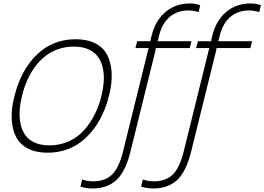

<svg xmlns="http://www.w3.org/2000/svg" viewBox="-20 -865 1515 1100"><path d="M561 -314.9Q572.3 -361.8 574.5 -402.8Q576.7 -443.8 567.9 -480Q559.1 -516.1 539.3 -542.2Q519.5 -568.4 484.9 -583.3Q450.2 -598.1 402.8 -598.1Q355 -598.1 312.7 -583.3Q270.5 -568.4 238 -542.5Q205.6 -516.6 179.2 -480.2Q152.8 -443.8 135 -402.8Q117.2 -361.8 106 -314.9Q94.7 -268.6 92.5 -227.5Q90.3 -186.5 98.9 -150.4Q107.4 -114.3 127 -88.1Q146.5 -62 181.2 -47.1Q215.8 -32.2 263.2 -32.2Q322.3 -32.2 372.8 -54.7Q423.3 -77.1 459.5 -116.9Q495.6 -156.7 521 -206.3Q546.4 -255.9 561 -314.9ZM604 -314.9Q566.9 -167 475.1 -78.6Q383.3 9.8 252.9 9.8Q186.5 9.8 140.6 -13.7Q94.7 -37.1 72.5 -79.8Q50.3 -122.6 47.1 -182.4Q43.9 -242.2 63 -314.9Q100.1 -463.9 191.2 -552Q282.2 -640.1 413.1 -640.1Q479.5 -640.1 525.6 -616.7Q571.8 -593.3 594 -550.5Q616.2 -507.8 619.6 -448Q623 -388.2 604 -314.9Z M510.7 214.8Q472.2 214.8 440.9 204.1L450.7 163.1Q480.5 173.8 515.1 173.8Q581.5 173.8 621.6 135.5Q661.6 97.2 685.1 2L830.1 -585L835 -589.8H755.9L766.1 -628.9H843.8L841.8 -633.8L849.1 -662.1Q870.1 -747.6 928 -796.4Q985.8 -845.2 1068.8 -845.2Q1100.6 -845.2 1127 -835L1117.7 -795.9Q1085.4 -805.2 1061 -805.2Q994.6 -805.2 951.2 -767.3Q907.7 -729.5 891.1 -660.2L884.8 -633.8L880.9 -628.9H1076.7L1066.9 -589.8H871.1L873 -585L727.1 4.9Q698.7 119.1 646.5 167Q594.2 214.8 510.7 214.8Z M858.4 214.8Q819.8 214.8 788.6 204.1L798.3 163.1Q828.1 173.8 862.8 173.8Q929.2 173.8 969.2 135.5Q1009.3 97.2 1032.7 2L1177.7 -585L1182.6 -589.8H1103.5L1113.8 -628.9H1191.4L1189.5 -633.8L1196.8 -662.1Q1217.8 -747.6 1275.6 -796.4Q1333.5 -845.2 1416.5 -845.2Q1448.2 -845.2 1474.6 -835L1465.3 -795.9Q1433.1 -805.2 1408.7 -805.2Q1342.3 -805.2 1298.8 -767.3Q1255.4 -729.5 1238.8 -660.2L1232.4 -633.8L1228.5 -628.9H1424.3L1414.6 -589.8H1218.8L1220.7 -585L1074.7 4.9Q1046.4 119.1 994.1 167Q941.9 214.8 858.4 214.8Z"/></svg>

Font: Sinkin Sans 200 X Light Italic
Style: Regular
Weight: 200
Italic angle: -112°
Designer: Keith Bates
Foundry: K-Type
Version: Sinkin Sans (version 1.0)  by Keith Bates   •   © 2014   www